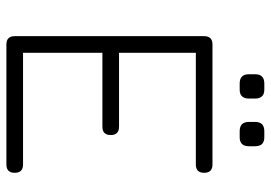

<svg xmlns="http://www.w3.org/2000/svg" viewBox="-143 -703 846 600"><g transform="rotate(90 280.0 -403.0)"><path d="M241 -729Q212 -729 212 -758V-777Q212 -806 241 -806H260Q288 -806 288 -777V-758Q288 -729 260 -729ZM390 -729Q361 -729 361 -758V-777Q361 -806 390 -806H409Q437 -806 437 -777V-758Q437 -729 409 -729ZM119 0Q93 0 93 -26V-618Q93 -644 119 -644H494Q520 -644 520 -618Q520 -592 494 -592H145V-352H376Q402 -352 402 -326Q402 -300 376 -300H145V-52H494Q520 -52 520 -26Q520 0 494 0Z"/></g></svg>

Font: Jura
Style: Regular
Weight: 400
Designer: Daniel Johnson, Alexei Vanyashin
Foundry: Daniel Johnson
Version: Version 5.103